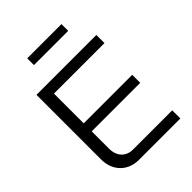

<svg xmlns="http://www.w3.org/2000/svg" viewBox="-242 -970 1086 1086"><g transform="rotate(-45 301.5 -426.5)"><path d="M68 -670V-153C68 -62 129 0 218 0H549V-65H235C179 -65 143 -104 143 -164V-303H531V-367H143V-605H547V-670ZM177 -799H451V-853H177Z"/></g></svg>

Font: LT Wave Alt Light
Style: Regular
Weight: 300
Designer: Daniel Lyons
Version: Version 2.5 (Glyphs App)